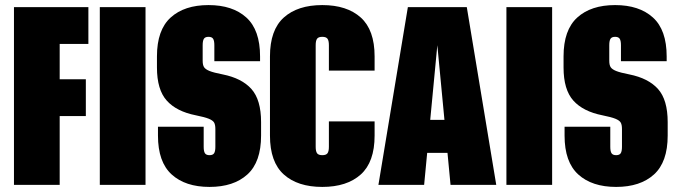

<svg xmlns="http://www.w3.org/2000/svg" viewBox="-20 -728 2659 756"><path d="M215 -416H318V-271H215V0H35V-700H328V-555H215Z M553 -700V0H373V-700Z M602 -194V-229H782V-150Q782 -132 787 -124.5Q792 -117 805 -117Q818 -117 823 -124.5Q828 -132 828 -150V-220Q828 -237 823 -245.5Q818 -254 802 -260.5Q786 -267 751 -274Q675 -289 636.5 -332Q598 -375 598 -462V-506Q598 -610 652 -659Q706 -708 801 -708Q896 -708 950 -659Q1004 -610 1004 -506V-487H824V-550Q824 -568 819 -575.5Q814 -583 801 -583Q788 -583 783 -575.5Q778 -568 778 -550V-489Q778 -472 783.5 -463.5Q789 -455 805 -448.5Q821 -442 857 -435Q932 -420 970 -377.5Q1008 -335 1008 -247V-194Q1008 -90 954 -41Q900 8 805 8Q710 8 656 -41Q602 -90 602 -194Z M1275 -250H1455V-194Q1455 -90 1400.5 -41Q1346 8 1249 8Q1152 8 1097.5 -41Q1043 -90 1043 -194V-506Q1043 -610 1097.5 -659Q1152 -708 1249 -708Q1346 -708 1400.5 -659Q1455 -610 1455 -506V-450H1275V-550Q1275 -568 1269.5 -575.5Q1264 -583 1249 -583Q1234 -583 1228.5 -575.5Q1223 -568 1223 -550V-150Q1223 -132 1228.5 -124.5Q1234 -117 1249 -117Q1264 -117 1269.5 -124.5Q1275 -132 1275 -150Z M1742 -126H1662L1650 0H1470L1586 -700H1818L1934 0H1754ZM1730 -256 1702 -550 1674 -256Z M2154 -700V0H1974V-700Z M2203 -194V-229H2383V-150Q2383 -132 2388 -124.5Q2393 -117 2406 -117Q2419 -117 2424 -124.5Q2429 -132 2429 -150V-220Q2429 -237 2424 -245.5Q2419 -254 2403 -260.5Q2387 -267 2352 -274Q2276 -289 2237.5 -332Q2199 -375 2199 -462V-506Q2199 -610 2253 -659Q2307 -708 2402 -708Q2497 -708 2551 -659Q2605 -610 2605 -506V-487H2425V-550Q2425 -568 2420 -575.5Q2415 -583 2402 -583Q2389 -583 2384 -575.5Q2379 -568 2379 -550V-489Q2379 -472 2384.5 -463.5Q2390 -455 2406 -448.5Q2422 -442 2458 -435Q2533 -420 2571 -377.5Q2609 -335 2609 -247V-194Q2609 -90 2555 -41Q2501 8 2406 8Q2311 8 2257 -41Q2203 -90 2203 -194Z"/></svg>

Font: FFF_AZADLIQ Black
Style: Regular
Weight: 900
Designer: bBox Type GmbH
Foundry: bBox Type GmbH
Version: Version 1.001